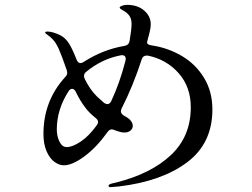

<svg xmlns="http://www.w3.org/2000/svg" viewBox="-20 -773 1040 791"><path d="M586 -597Q586 -589 605 -586Q672 -576 729 -542.5Q786 -509 820.5 -452.5Q855 -396 855 -322Q855 -182 750.5 -104Q646 -26 471 -5L435 -2Q431 -2 429 -4Q427 -6 427 -8Q427 -12 435 -15Q443 -18 449.5 -19Q456 -20 458 -21Q602 -57 684 -134Q766 -211 766 -331Q766 -415 716 -471.5Q666 -528 589 -544H584Q569 -544 564 -529Q528 -418 481 -326Q478 -320 478 -314Q478 -305 490 -297Q506 -288 512 -283Q527 -269 527 -255Q527 -243 517.5 -235Q508 -227 493 -227Q477 -227 452 -237Q446 -240 440 -240Q431 -240 423 -229Q378 -166 328 -129Q278 -92 243 -92Q224 -92 204.5 -106Q185 -120 172 -149.5Q159 -179 159 -221Q159 -358 249 -456Q257 -464 257 -474Q257 -476 255 -484Q235 -542 222.5 -570.5Q210 -599 194 -614Q185 -623 175.5 -629.5Q166 -636 166 -639Q166 -643 176 -643Q186 -643 200 -639Q214 -635 228 -628Q250 -617 265 -592.5Q280 -568 296 -526Q302 -513 312 -513Q317 -513 325 -518Q404 -569 493 -584Q511 -587 514 -605Q522 -651 522 -675Q522 -691 516 -703Q510 -715 494 -726Q489 -729 481 -733.5Q473 -738 473 -742Q473 -746 483 -749.5Q493 -753 503 -753Q547 -753 574 -729.5Q601 -706 601 -674Q601 -657 595.5 -636.5Q590 -616 589 -612L586 -600ZM409 -349Q417 -344 422 -344Q432 -344 438 -356Q473 -430 497 -523Q498 -526 498 -530Q498 -539 492.5 -543Q487 -547 477 -545Q399 -530 335 -477Q326 -470 326 -460Q326 -456 329 -448Q351 -403 380 -375Q382 -373 409 -349ZM378 -256Q384 -264 384 -270Q384 -279 375 -286Q344 -311 329 -333Q310 -358 292 -395Q286 -407 277 -407Q269 -407 263 -398Q214 -322 214 -240Q214 -212 225 -189.5Q236 -167 255 -167Q278 -167 311.5 -189Q345 -211 378 -256Z"/></svg>

Font: Shippori Mincho B1 Medium
Style: Regular
Weight: 500
Designer: FONTDASU
Foundry: FONTDASU / Google Inc. / but / Adobe
Version: Version 3.110; ttfautohint (v1.8.3)